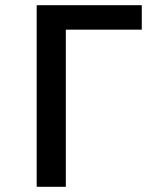

<svg xmlns="http://www.w3.org/2000/svg" viewBox="-20 -718 640 738"><path d="M121 0H233V-604H525V-698H121Z"/></svg>

Font: IBM Mono Medium
Style: Regular
Weight: 500
Monospace: yes
Designer: Mike Abbink, Paul van der Laan, Pieter van Rosmalen
Foundry: Bold Monday
Version: Version 2.3